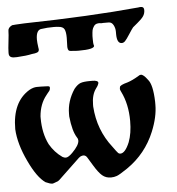

<svg xmlns="http://www.w3.org/2000/svg" viewBox="-49 -698 688 745"><g transform="rotate(-5 295.0 -325.5)"><path d="M441 -519Q422 -519 422 -556Q422 -556 422 -565Q422 -579 415.5 -591Q409 -603 397 -603H375Q370 -602 365 -603Q360 -604 355 -603Q345 -602 339.5 -594Q334 -586 332.5 -579Q331 -572 330 -556V-544Q330 -525 332 -520L333 -518Q333 -504 272 -504Q258 -504 254 -505Q239 -505 234.5 -507.5Q230 -510 229 -522Q229 -527 229.5 -539.5Q230 -552 230 -558Q230 -581 224.5 -591.5Q219 -602 201 -603Q196 -604 183 -604Q156 -604 138 -601Q114 -601 114 -561Q114 -550 117 -529Q117 -528 117.5 -526Q118 -524 118 -523Q118 -518 116 -515Q114 -512 109 -510.5Q104 -509 101.5 -508.5Q99 -508 90 -507Q69 -502 31 -500H21Q0 -500 0 -517V-522Q0 -534 3.5 -563Q7 -592 7 -605Q7 -617 23 -625Q28 -626 71 -628Q326 -633 517 -651Q521 -652 527 -652Q539 -652 539 -639Q539 -625 531.5 -614.5Q524 -604 508 -591Q492 -578 490 -576Q485 -570 472.5 -550.5Q460 -531 454 -525Q448 -519 441 -519ZM114 -378Q118 -378 128 -377.5Q138 -377 141 -377Q148 -376 148 -372Q148 -367 147 -364Q147 -362 144 -358Q141 -354 137 -349.5Q133 -345 132 -343Q106 -311 102 -263V-256Q102 -197 124 -153Q143 -120 173 -99Q180 -95 186 -95Q196 -95 212 -111Q240 -139 240 -157Q240 -164 236 -169Q219 -195 213 -253V-263Q213 -313 243 -358Q256 -374 268 -378.5Q280 -383 306 -383H314Q337 -383 337 -373Q337 -372 336.5 -371Q336 -370 336 -369Q334 -362 326 -352Q309 -329 309 -290V-283Q315 -191 370 -121Q385 -100 390 -95Q394 -92 398 -92Q417 -92 434 -133Q447 -167 447 -215Q447 -281 422 -331Q418 -339 418 -342Q419 -345 419 -349Q419 -357 450 -365Q469 -371 494 -386Q499 -390 504 -390Q514 -390 530 -368Q548 -348 550 -281V-269Q550 -222 527 -166Q493 -83 419 -32Q388 -11 377 -7Q366 -3 354 -3Q334 -3 320 -15Q306 -27 288.5 -56Q271 -85 269 -88Q260 -103 242 -94Q238 -92 225 -79Q218 -72 164 -21Q151 -8 147.5 -6.5Q144 -5 130 0Q129 0 127.5 0.5Q126 1 125 1Q117 1 99 -7Q67 -29 36 -95Q3 -164 0 -222Q0 -328 68 -369Q84 -378 98 -378Z"/></g></svg>

Font: Fedorovsk Unicode
Style: Medium
Weight: 500
Designer: Aleksandr Andreev and Nikita Simmons
Version: Version 3.2